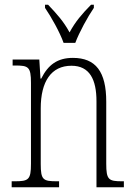

<svg xmlns="http://www.w3.org/2000/svg" viewBox="-20 -786 564 806"><path d="M247 -606H296C313 -651 348 -715 374 -753V-766H362C323 -726 297 -696 272 -650C247 -696 220 -726 182 -766H169V-753C195 -715 231 -651 247 -606ZM29 0H228V-25H220C161 -25 151 -30 151 -98V-331C151 -444 195 -510 280 -510C357 -510 385 -451 385 -361V0H500V-25H493C436 -25 426 -31 426 -99V-359C426 -485 382 -543 286 -543C221 -543 182 -514 153 -456H150L145 -536H33V-511H43C99 -511 110 -506 110 -438V-99C110 -31 100 -25 41 -25H29Z"/></svg>

Font: Noto Serif Hebrew Condensed ExtraLight
Style: Regular
Weight: 200
Width: 3
Designer: Monotype Design Team
Foundry: Monotype Imaging Inc.
Version: Version 2.004